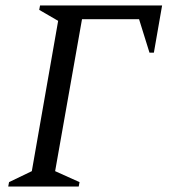

<svg xmlns="http://www.w3.org/2000/svg" viewBox="-20 -680 633 700"><path d="M10 0 13 -16 96 -56 192 -604 123 -644 126 -660H571L541 -488H525L487 -610H279L181 -56L270 -16L267 0Z"/></svg>

Font: Spectral SC
Style: Italic
Weight: 400
Italic angle: -10°
Designer: Jean-Baptiste Levee
Foundry: Production Type
Version: Version 2.001